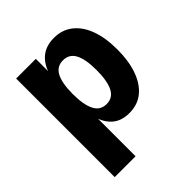

<svg xmlns="http://www.w3.org/2000/svg" viewBox="-190 -628 931 931"><g transform="rotate(-45 275.0 -163.0)"><path d="M61 180V-496H196V-400H192Q208 -452 242.5 -479Q277 -506 330 -506Q386 -506 426 -474.5Q466 -443 487 -385.5Q508 -328 508 -248Q508 -170 487.5 -112Q467 -54 428 -21.5Q389 11 331 11Q278 11 245.5 -16.5Q213 -44 199 -92H204V180ZM284 -98Q327 -98 346.5 -136.5Q366 -175 366 -249Q366 -323 346.5 -360.5Q327 -398 284 -398Q241 -398 221.5 -360Q202 -322 202 -249Q202 -175 221.5 -136.5Q241 -98 284 -98Z"/></g></svg>

Font: Nunito Sans 10pt Condensed ExtraBold
Style: Regular
Weight: 800
Width: 3
Designer: Vernon Adams
Foundry: Vernon Adams
Version: Version 3.101;gftools[0.9.27]